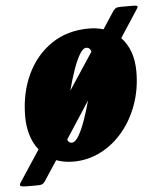

<svg xmlns="http://www.w3.org/2000/svg" viewBox="-96 -652 648 790"><g transform="rotate(-5 228.0 -257.0)"><path d="M1 -191Q1 -287 36.8 -363.8Q72.5 -440.5 138.2 -485.2Q204 -530 293.5 -530Q325.5 -530 353.5 -521.5L400 -592.5Q406 -600.5 411.5 -604Q417 -607.5 434 -607.5H481.5Q501.5 -607.5 501.2 -602.5Q501 -597.5 495 -589.5L423 -479Q473 -426.5 473 -336.5Q473 -264.5 450.5 -201.5Q428 -138.5 388.2 -91Q348.5 -43.5 295.8 -16.8Q243 10 183 10Q144.5 10 112.5 -2L58 81Q52 89.5 46.2 92Q40.5 94.5 23 94.5H-14Q-38.5 94.5 -43.2 90.5Q-48 86.5 -40.5 76L44 -52.5Q22.5 -79.5 11.8 -115Q1 -150.5 1 -191ZM276 -452Q262 -452 247.8 -427.5Q233.5 -403 220 -364Q206.5 -325 195.5 -282L296 -434.5Q291 -452 276 -452ZM183 -68Q197 -68 211.5 -92.2Q226 -116.5 239.5 -154.8Q253 -193 264.5 -235.5L165 -82.5Q169.5 -68 183 -68Z"/></g></svg>

Font: Besley* Condensed Heavy
Style: Italic
Weight: 800
Width: 3
Italic angle: -13°
Designer: Owen Earl
Foundry: indestructible type*
Version: Version 3.000; ttfautohint (v1.8.3)